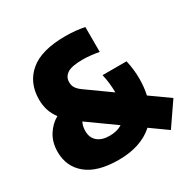

<svg xmlns="http://www.w3.org/2000/svg" viewBox="-167 -914 1085 1088"><g transform="rotate(-30 375.5 -370.0)"><path d="M309 9Q171 9 100.5 -48.8Q30 -106.5 30 -203Q30 -265.5 59 -311.2Q88 -357 130.5 -380Q106.5 -412 96.8 -444.5Q87 -477 87 -512Q87 -622.5 162.8 -686.2Q238.5 -750 395 -750Q431 -750 461.8 -746.8Q492.5 -743.5 520 -738V-575Q497 -579.5 468 -582.8Q439 -586 414 -586Q341.5 -586 312.8 -566.5Q284 -547 284 -513Q284 -490.5 294.8 -474.2Q305.5 -458 328 -442L482 -332Q482 -391.5 468 -453H625Q639 -391 639 -333Q639 -276 628 -227.5L751 -140L648 10L539.5 -67.5Q454 9 309 9ZM225 -227Q225 -183 253.5 -159Q282 -135 332 -135Q355 -135 375.8 -140Q396.5 -145 414.5 -156.5L237.5 -283Q225 -258.5 225 -227Z"/></g></svg>

Font: Encode Sans Condensed Black
Style: Regular
Weight: 900
Width: 3
Designer: Multiple Designers
Foundry: Impallari Type
Version: Version 3.000; ttfautohint (v1.8.3) -l 8 -r 50 -G 200 -x 14 